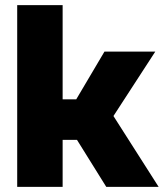

<svg xmlns="http://www.w3.org/2000/svg" viewBox="-20 -728 638 748"><path d="M47 0V-708H224V-341H277L387 -527H585L422 -276L598 0H394L280 -183H224V0Z"/></svg>

Font: Onest Black
Style: Regular
Weight: 900
Designer: Dmitri Voloshin, Andrey Kudryavtsev
Foundry: Dmitri Voloshin, Andrey Kudryavtsev
Version: Version 1.000;gftools[0.9.33]